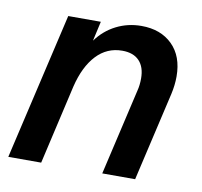

<svg xmlns="http://www.w3.org/2000/svg" viewBox="-63 -577 679 644"><g transform="rotate(10 276.0 -255.0)"><path d="M514 -363Q514 -334 507 -303L437 0H325L393 -294Q398 -313 398 -336Q398 -375 378 -396Q358 -417 320 -417Q268 -417 232 -378.5Q196 -340 179 -270L117 0H5L121 -500H232L217 -433Q244 -470 283.5 -490Q323 -510 369 -510Q435 -510 474.5 -471Q514 -432 514 -363Z"/></g></svg>

Font: CBA Beacon Sans Bold
Style: Italic
Weight: 700
Italic angle: -13°
Designer: Wei Huang
Foundry: Wei Huang
Version: Version 1.002